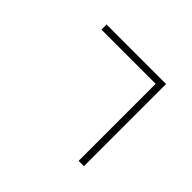

<svg xmlns="http://www.w3.org/2000/svg" viewBox="-167 -1023 1334 1334"><g transform="rotate(45 500.0 -355.5)"><path d="M733 -709V48H785V-759H200V-709Z"/></g></svg>

Font: Noto Sans CJK Light
Style: Regular
Weight: 300
Designer: Ryoko NISHIZUKA (kana & ideographs); Paul D. Hunt (Latin, Greek & Cyrillic); Wenlong ZHANG (bopomofo); Sandoll Communica
Foundry: Adobe Systems Incorporated
Version: Version 1.000;PS 1;hotconv 1.0.78;makeotf.lib2.5.61930